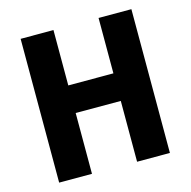

<svg xmlns="http://www.w3.org/2000/svg" viewBox="-105 -868 914 921"><g transform="rotate(-15 352.0 -408.0)"><path d="M627 -51V-765H464V-490H240V-765H77V-51H240V-353H464V-51Z"/></g></svg>

Font: Noto Sans Tamil UI SemiCondensed ExtraBold
Style: Regular
Weight: 800
Width: 4
Designer: Jelle Bosma - Monotype Design Team
Foundry: Monotype Imaging Inc.
Version: Version 2.004